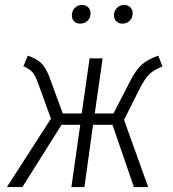

<svg xmlns="http://www.w3.org/2000/svg" viewBox="-20 -760 702 780"><path d="M640 -490Q605 -476 587 -459Q569 -442 546 -397L484 -273L582 0H524L437 -253H358L323 0H270L306 -253H230L71 0H8L187 -278L135 -421Q123 -454 111.5 -467Q100 -480 75 -491L93 -534Q130 -521 148 -503Q166 -485 180 -449L235 -299H312L344 -523H397L365 -299H441L509 -431Q533 -478 557 -498.5Q581 -519 623 -534ZM272 -697Q272 -716 284 -728Q296 -740 313 -740Q328 -740 338 -730.5Q348 -721 348 -706Q348 -688 336 -676Q324 -664 306 -664Q290 -664 281 -673.5Q272 -683 272 -697ZM443 -697Q443 -716 455 -728Q467 -740 485 -740Q500 -740 509.5 -730Q519 -720 519 -706Q519 -688 507 -676Q495 -664 477 -664Q462 -664 452.5 -673.5Q443 -683 443 -697Z"/></svg>

Font: Fira Sans Condensed Light
Style: Italic
Weight: 300
Width: 3
Italic angle: -8°
Designer: Carrois Corporate & Edenspiekermann AG
Foundry: Carrois Corporate GbR & Edenspiekermann AG
Version: Version 4.203